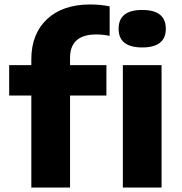

<svg xmlns="http://www.w3.org/2000/svg" viewBox="-20 -838 812 858"><path d="M120 0V-411H21V-547H120V-573Q120 -686.5 190 -752.2Q260 -818 383 -818Q429.5 -818 470 -809.5V-677.5Q454.5 -681 439.8 -682.5Q425 -684 410 -684Q293 -684 293 -579V-547H455.5V-411H293V0ZM615.5 -626Q510 -626 510 -709.5Q510 -793.5 615.5 -793.5Q721 -793.5 721 -709.5Q721 -626 615.5 -626ZM529 0V-547H702V0Z"/></svg>

Font: Encode Sans Exp
Style: Bold
Weight: 700
Width: 7
Designer: Multiple Designers
Foundry: Impallari Type
Version: Version 3.002; ttfautohint (v1.8.3) -l 8 -r 50 -G 200 -x 14 